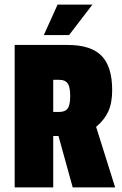

<svg xmlns="http://www.w3.org/2000/svg" viewBox="-20 -817 534 837"><path d="M469 -424Q469 -368 452 -331Q435 -294 399 -264L482 0H297L235 -224H212V0H44V-621H276Q376 -621 422.5 -574Q469 -527 469 -424ZM239 -469H212V-329H238Q264 -329 275 -344Q286 -359 286 -398.5Q286 -438 275 -453.5Q264 -469 239 -469ZM383 -797 281 -664H171L231 -797Z"/></svg>

Font: Passion One
Style: Regular
Weight: 400
Designer: Alejandro Lo Celso
Foundry: Fontstage
Version: Version 1.001